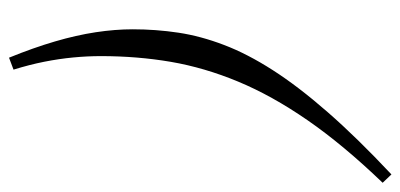

<svg xmlns="http://www.w3.org/2000/svg" viewBox="-251 -501 888 426"><g transform="rotate(90 193.0 -288.0)"><path d="M385.5 -693Q301 -605 246.5 -526Q192 -447 161 -372.2Q130 -297.5 117.2 -223Q104.5 -148.5 104.5 -68Q104.5 -38 107.5 -6.5Q110.5 25 117 57.8Q123.5 90.5 134.5 126L108 136Q86 82 72 34.2Q58 -13.5 51.5 -56.5Q45 -99.5 45 -138.5Q45 -190 52.5 -239.8Q60 -289.5 79.8 -341.2Q99.5 -393 135.8 -449.5Q172 -506 228.8 -571Q285.5 -636 367 -712.5Z"/></g></svg>

Font: Newsreader 17pt
Style: Italic
Weight: 400
Italic angle: -17°
Version: Version 1.003